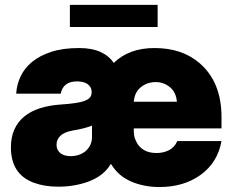

<svg xmlns="http://www.w3.org/2000/svg" viewBox="-20 -747 946 777"><path d="M625 9.9Q562.9 9.9 510.7 -12.4Q458.8 -34.8 430 -82.4H427.6Q400.6 -36.9 342.3 -13.8Q284.1 8.5 215.9 8.5Q159.8 8.5 116.8 -7.5Q24.1 -41.9 24.1 -150.6Q24.1 -192.1 38.2 -223.2Q52.2 -254.3 78.3 -275.6Q104.4 -296.9 141.3 -308.8Q178.3 -320.7 224.4 -323.9Q261 -326.3 285.5 -330.1Q310 -333.8 324.4 -339.7Q338.8 -345.5 344.8 -353.7Q350.9 -361.9 350.9 -373.6Q350.9 -385.3 346.2 -393.6Q341.6 -402 333.6 -407.3Q325.6 -412.6 315 -415.1Q304.3 -417.6 292.6 -417.6Q235.1 -417.6 225.9 -367.9H45.5Q47.6 -404.1 63.2 -437.5Q78.8 -470.9 109.7 -496.4Q140.6 -522 187.7 -537.3Q234.7 -552.6 299.7 -552.6Q351.9 -552.6 386.5 -536.8Q421.2 -521 440.3 -492.2Q501.8 -552.6 605.1 -552.6Q717 -552.6 787.6 -491.5Q876.4 -415.5 876.4 -272.7V-227.3H521.3Q521.3 -210.2 523.1 -198.2Q524.9 -186.1 532 -172.9Q541.9 -152.3 562.1 -140.1Q582.4 -127.8 613.6 -127.8Q641.3 -127.8 663.9 -139.2Q686.4 -150.6 697.4 -176.1H876.4Q860.8 -89.5 792.6 -39.8Q724.1 9.9 625 9.9ZM617.9 -637.8H262.8V-727.3H617.9ZM265.6 -115.1Q282.7 -115.1 298.5 -120.2Q314.3 -125.4 326.2 -135.3Q338.1 -145.2 345.2 -159.8Q352.3 -174.4 352.3 -193.2V-238.6Q320.7 -226.2 274.1 -218.8Q239.7 -212.4 224.3 -197.4Q208.8 -182.5 208.8 -161.9Q208.8 -149.5 213.4 -140.6Q218 -131.7 225.9 -126.1Q233.7 -120.4 244 -117.7Q254.3 -115.1 265.6 -115.1ZM696 -335.2Q692.1 -375 667.3 -394.5Q642.8 -414.8 609.4 -414.8Q576 -414.8 550.4 -394.5Q524.9 -374.6 521.3 -335.2Z"/></svg>

Font: Linik Sans Black
Style: Regular
Weight: 900
Designer: Fonts by Rasmus Andersson / Changes by Cristiano Sobral with parts from Marc Monis
Foundry: rsms
Version: Version 3.020; ttfautohint (v1.6)